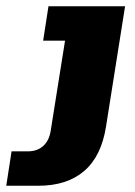

<svg xmlns="http://www.w3.org/2000/svg" viewBox="-128 -423 433 614"><path d="M-108 171 -91 61H-39Q-9 61 10 44Q29 27 34 -4L80 -293H10L27 -403H272L211 -18Q196 77 141 124Q86 171 -5 171Z"/></svg>

Font: Rokkitt SemiBold Black
Style: Italic
Weight: 900
Italic angle: -9°
Version: Version 3.103